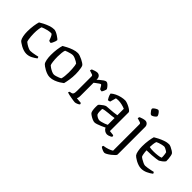

<svg xmlns="http://www.w3.org/2000/svg" viewBox="34 -1558 2590 2590"><g transform="rotate(45 1329.0 -262.5)"><path d="M260 0Q233 0 204.5 -9.5Q176 -19 151.5 -32.5Q127 -46 109.5 -58.5Q92 -71 87 -78Q73 -98 65 -137.5Q57 -177 57 -222Q57 -283 65 -336.5Q73 -390 83 -421Q103 -434 139 -452.5Q175 -471 216.5 -485.5Q258 -500 296 -500Q310 -500 331 -491.5Q352 -483 372.5 -470Q393 -457 408 -445Q423 -433 427 -426Q426 -414 420 -396Q414 -378 405.5 -361Q397 -344 389 -336Q379 -336 370 -338.5Q361 -341 355 -345Q349 -361 341 -382Q333 -403 323 -419Q313 -435 303 -435Q270 -435 240 -428Q210 -421 187.5 -412.5Q165 -404 154 -399Q148 -384 143 -348.5Q138 -313 138 -272Q138 -241 140.5 -210Q143 -179 147.5 -155Q152 -131 157 -123Q164 -116 185.5 -102Q207 -88 231.5 -77Q256 -66 272 -66Q288 -66 315 -70Q342 -74 367 -79.5Q392 -85 402 -88Q405 -85 408.5 -79Q412 -73 413 -64Q383 -40 343.5 -20Q304 0 260 0Z M707 0Q682 0 655 -9Q628 -18 603.5 -31.5Q579 -45 561 -58Q543 -71 536 -79Q521 -98 513.5 -138.5Q506 -179 506 -223Q506 -284 513.5 -336.5Q521 -389 532 -421Q552 -433 588.5 -452Q625 -471 667.5 -485.5Q710 -500 747 -500Q764 -500 788 -492Q812 -484 836 -472Q860 -460 879 -447.5Q898 -435 905 -425Q913 -412 917.5 -386Q922 -360 924.5 -331Q927 -302 927 -278Q927 -221 918.5 -167.5Q910 -114 901 -81Q884 -67 853.5 -48Q823 -29 784.5 -14.5Q746 0 707 0ZM721 -65Q735 -65 757.5 -71.5Q780 -78 800.5 -86.5Q821 -95 829 -100Q837 -119 841 -156.5Q845 -194 845 -229Q845 -261 843 -293Q841 -325 837.5 -349Q834 -373 830 -382Q825 -388 805 -400Q785 -412 760.5 -422Q736 -432 718 -432Q704 -432 681 -426.5Q658 -421 635.5 -413Q613 -405 602 -400Q594 -383 590 -345Q586 -307 586 -274Q586 -221 591.5 -177.5Q597 -134 605 -123Q611 -116 632 -102Q653 -88 678 -76.5Q703 -65 721 -65Z M1185 0Q1177 0 1156.5 -3Q1136 -6 1110.5 -10.5Q1085 -15 1062 -20Q1039 -25 1028 -30Q1028 -36 1031 -42.5Q1034 -49 1037 -52L1064 -57Q1081 -59 1090 -74.5Q1099 -90 1099 -132V-407Q1099 -426 1082 -431L1027 -449Q1028 -460 1031 -467Q1034 -474 1037 -477Q1052 -484 1078 -492Q1104 -500 1118 -500Q1145 -500 1161.5 -482Q1178 -464 1178 -437V-423Q1191 -434 1212 -452.5Q1233 -471 1255 -485.5Q1277 -500 1292 -500Q1307 -500 1324.5 -484.5Q1342 -469 1354.5 -451.5Q1367 -434 1367 -428Q1367 -420 1358 -397Q1349 -374 1338 -360Q1328 -360 1317.5 -362.5Q1307 -365 1303 -367Q1294 -384 1282.5 -403.5Q1271 -423 1264 -423Q1257 -423 1239 -410.5Q1221 -398 1203 -384.5Q1185 -371 1179 -366V-115Q1179 -94 1175 -79.5Q1171 -65 1168 -59L1250 -52Q1251 -49 1254 -43.5Q1257 -38 1257 -31Q1248 -20 1224 -10Q1200 0 1185 0Z M1566 4Q1548 4 1523 -7Q1498 -18 1476.5 -32.5Q1455 -47 1448 -56Q1440 -66 1435 -92.5Q1430 -119 1430 -152Q1430 -164 1430.5 -174.5Q1431 -185 1432 -195Q1433 -201 1450.5 -216.5Q1468 -232 1489.5 -246.5Q1511 -261 1526 -264Q1535 -265 1552 -266Q1569 -267 1592 -269Q1619 -270 1654 -274Q1689 -278 1716 -283V-406Q1686 -419 1650.5 -427Q1615 -435 1586 -435Q1574 -435 1562.5 -433.5Q1551 -432 1541 -431L1517 -345Q1513 -344 1504.5 -340.5Q1496 -337 1482 -336Q1473 -349 1461 -372.5Q1449 -396 1444 -425Q1470 -449 1506 -466Q1542 -483 1580 -491.5Q1618 -500 1649 -500Q1664 -500 1688.5 -491.5Q1713 -483 1737.5 -470Q1762 -457 1779 -443Q1796 -429 1796 -418V-61L1867 -53Q1868 -50 1871 -44.5Q1874 -39 1874 -31Q1868 -23 1854 -16Q1840 -9 1825 -4.5Q1810 0 1800 0Q1776 0 1753 -15Q1730 -30 1722 -53Q1696 -40 1665.5 -27Q1635 -14 1608.5 -5Q1582 4 1566 4ZM1594 -62Q1606 -62 1629 -68Q1652 -74 1676.5 -83Q1701 -92 1716 -100V-230Q1690 -225 1664 -222.5Q1638 -220 1611 -218Q1580 -215 1551.5 -210.5Q1523 -206 1511 -198Q1510 -175 1510.5 -146.5Q1511 -118 1520 -99Q1530 -87 1552 -74.5Q1574 -62 1594 -62Z M1947 200Q1938 200 1922 194.5Q1906 189 1890.5 180.5Q1875 172 1868 164Q1868 156 1870 150.5Q1872 145 1875 142Q1918 136 1954 123.5Q1990 111 2013 96V-407Q2013 -426 1996 -431L1938 -449Q1939 -460 1942 -467Q1945 -474 1947 -477Q1962 -484 1990 -492Q2018 -500 2033 -500Q2059 -500 2076 -481.5Q2093 -463 2093 -436V90Q2093 99 2075.5 117Q2058 135 2033.5 154Q2009 173 1985 186.5Q1961 200 1947 200ZM2039 -606Q2030 -606 2017 -619Q2004 -632 1993.5 -648Q1983 -664 1983 -674Q1983 -683 1997 -695Q2011 -707 2028.5 -716Q2046 -725 2055 -725Q2064 -725 2076.5 -712Q2089 -699 2098.5 -682.5Q2108 -666 2108 -656Q2108 -648 2095 -636Q2082 -624 2066 -615Q2050 -606 2039 -606Z M2451 0Q2424 0 2395.5 -9.5Q2367 -19 2342 -32.5Q2317 -46 2300 -59Q2283 -72 2278 -78Q2263 -98 2255.5 -138Q2248 -178 2248 -222Q2248 -283 2256 -336.5Q2264 -390 2274 -421Q2293 -433 2329 -451.5Q2365 -470 2407 -485Q2449 -500 2486 -500Q2502 -500 2526 -489Q2550 -478 2571.5 -464Q2593 -450 2601 -439Q2607 -430 2612 -406.5Q2617 -383 2619.5 -356Q2622 -329 2621 -310Q2607 -289 2583 -271Q2559 -253 2545 -246Q2535 -243 2502.5 -238.5Q2470 -234 2424.5 -230.5Q2379 -227 2329 -227Q2330 -192 2335.5 -162Q2341 -132 2347 -123Q2354 -115 2376 -101.5Q2398 -88 2422.5 -77Q2447 -66 2463 -66Q2479 -66 2507.5 -70.5Q2536 -75 2563.5 -81Q2591 -87 2603 -90Q2606 -87 2610.5 -80Q2615 -73 2615 -66Q2584 -41 2540 -20.5Q2496 0 2451 0ZM2405 -282Q2444 -282 2485 -287Q2526 -292 2544 -301Q2545 -314 2543.5 -333Q2542 -352 2539.5 -369.5Q2537 -387 2534 -395Q2531 -399 2517 -408Q2503 -417 2486.5 -424.5Q2470 -432 2459 -432Q2448 -432 2424 -426.5Q2400 -421 2376.5 -413Q2353 -405 2344 -399Q2336 -380 2332 -347Q2328 -314 2328 -289Q2340 -285 2361.5 -283.5Q2383 -282 2405 -282Z"/></g></svg>

Font: Texturina Light
Style: Regular
Weight: 300
Designer: Guillermo Torres Carreño
Foundry: Omnibus-Type
Version: Version 1.002; ttfautohint (v1.8.3)